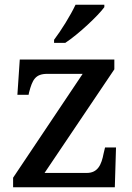

<svg xmlns="http://www.w3.org/2000/svg" viewBox="-20 -786 556 806"><path d="M207 -619V-606H254C309 -642 393 -721 418 -756V-766H297C276 -721 236 -657 207 -619ZM35 0H462L467 -167H421L415 -142C406 -95 391 -60 344 -60H167L460 -495V-536H63L53 -388H100L102 -398C116 -451 128 -476 179 -476H327L35 -40Z"/></svg>

Font: Noto Serif Myanmar Medium
Style: Regular
Weight: 500
Designer: Ben Mitchell and the Monotype Design Team
Foundry: Monotype Imaging Inc.
Version: Version 2.106